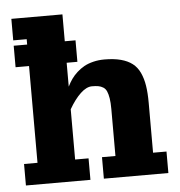

<svg xmlns="http://www.w3.org/2000/svg" viewBox="-47 -650 651 695"><g transform="rotate(-5 278.5 -302.5)"><path d="M19.5 -429.7V-507.8H68.4V-527.3H19.5V-605.5H205.1V-507.8H244.1V-429.7H205.1V-343Q212.2 -357.4 220.8 -369.8Q229.5 -382.1 241.8 -393.3Q254.2 -404.5 268.4 -412.5Q282.7 -420.4 301.6 -425Q320.6 -429.7 341.8 -429.7Q376.7 -429.7 401.7 -423Q426.8 -416.3 443.5 -403.4Q460.2 -390.6 470.1 -369.4Q480 -348.1 484.1 -321.8Q488.3 -295.4 488.3 -258.8V-78.1H537.1V0H302.7V-78.1H351.6V-249Q351.6 -272.2 349 -288.1Q346.4 -304 342 -313.7Q337.6 -323.5 329.5 -328.5Q321.3 -333.5 312.3 -335.2Q303.2 -336.9 289.1 -336.9Q268.8 -336.9 247.1 -316.4Q225.3 -295.9 205.1 -260.7V-78.1H253.9V0H19.5V-78.1H68.4V-429.7Z"/></g></svg>

Font: Orelega One
Style: Regular
Weight: 400
Version: Version 1.1 ; ttfautohint (v1.8.3)